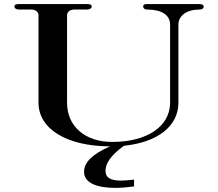

<svg xmlns="http://www.w3.org/2000/svg" viewBox="-20 -706 1066 939"><path d="M956.4 -686.1H699C686.1 -686.1 680.2 -683.2 680.2 -674.3C680.2 -666.3 686.1 -659.4 699 -659.4C772.3 -659.4 811.9 -631.7 811.9 -585.1V-204C811.9 -88.1 700 -11.9 528.7 -11.9C396 -11.9 307.9 -88.1 307.9 -204V-631.7C307.9 -647.5 321.8 -659.4 344.6 -659.4H406.9C419.8 -659.4 428.7 -666.3 428.7 -674.3C428.7 -683.2 419.8 -686.1 406.9 -686.1H71.3C58.4 -686.1 50.5 -683.2 50.5 -674.3C50.5 -666.3 58.4 -659.4 71.3 -659.4H131.7C154.5 -659.4 168.3 -647.5 168.3 -631.7V-204C168.3 -75.2 305.9 8.9 517.8 9.9C432.7 47.5 391.1 87.1 391.1 134.7C391.1 187.1 450.5 212.9 544.6 212.9C572.3 212.9 603 209.9 635.6 205.9V172.3C611.9 175.2 590.1 177.2 572.3 177.2C515.8 177.2 496 160.4 496 128.7C496 96 518.8 55.4 586.1 6.9C751.5 -9.9 852.5 -89.1 852.5 -204V-585.1C852.5 -629.7 893.1 -659.4 956.4 -659.4C967.3 -659.4 976.2 -664.4 976.2 -673.3C976.2 -682.2 967.3 -686.1 956.4 -686.1Z"/></svg>

Font: Biblismive
Style: Regular
Weight: 400
Designer: Susan Drake
Foundry: Susan Drake
Version: Version 1.0; ttfautohint (v1.8.4.7-5d5b)